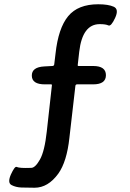

<svg xmlns="http://www.w3.org/2000/svg" viewBox="-20 -770 610 899"><path d="M142 109Q111 109 80 108Q54 107 34 96.5Q14 86 31 47Q49 8 57.5 11.5Q66 15 81.5 16Q97 17 126 16Q145 16 167 -23Q189 -62 199 -154L223 -370Q224 -375 219 -375H190Q130 -375 129 -415Q128 -456 188 -459L225 -461Q233 -461 234 -469L240 -519Q253 -638 299 -694Q345 -750 440 -750Q487 -750 512.5 -738.5Q538 -727 519 -686Q500 -645 487.5 -651Q475 -657 447 -657Q366 -657 351 -528L344 -466Q343 -461 348 -461H416Q476 -461 476 -418Q476 -375 416 -375H341Q334 -375 333 -368L305 -125Q293 -13 253 43Q205 109 142 109Z"/></svg>

Font: Resource Han Rounded TW Medium
Style: Regular
Weight: 500
Designer: Cyano Hao (round all glyphs); Ryoko NISHIZUKA 西塚涼子 (kana, bopomofo & ideographs); Paul D. Hunt (Latin, Greek & Cyrillic)
Foundry: Cyano Hao
Version: 0.990